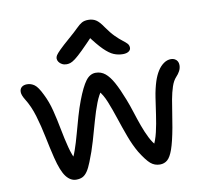

<svg xmlns="http://www.w3.org/2000/svg" viewBox="-85 -861 1038 968"><g transform="rotate(-10 434.5 -376.5)"><path d="M229 15Q200 15 177.7 -13.6Q155.4 -42.2 137.6 -114Q124.8 -166.4 113.2 -223.9Q101.6 -281.4 85.6 -334.9Q69.6 -388.4 44 -429Q29.4 -452.6 29.3 -468.5Q29.2 -484.4 39.4 -493.1Q49.6 -501.8 67.2 -501.8Q87.4 -501.8 104.7 -489.4Q122 -477 142.4 -434.6Q162.6 -394.8 174.6 -346.8Q186.6 -298.8 196 -249Q205.4 -199.2 217 -154.1Q228.6 -109 247.2 -75L218.4 -72.4Q233.6 -95.8 246.3 -132.3Q259 -168.8 270.6 -211.9Q282.2 -255 294.5 -297.5Q306.8 -340 320.2 -375.2Q345 -440.4 366.7 -469.6Q388.4 -498.8 418 -498.8Q445.4 -498.8 466.4 -481.7Q487.4 -464.6 506.8 -429.3Q526.2 -394 548 -337.8Q560.4 -306.2 571.9 -269.7Q583.4 -233.2 596.2 -197.8Q609 -162.4 624.2 -132.2Q639.4 -102 659 -82.4L638.2 -76.8Q655.6 -109.6 665.2 -151Q674.8 -192.4 681 -236.5Q687.2 -280.6 693.8 -323.9Q700.4 -367.2 712.4 -404.8Q721.8 -433.2 735.2 -454.5Q748.6 -475.8 766.4 -488.3Q784.2 -500.8 804 -500.8Q814.4 -500.8 822.9 -496.3Q831.4 -491.8 836.3 -483.5Q841.2 -475.2 841.2 -464Q841.2 -448 833.7 -433.8Q826.2 -419.6 814.4 -407.4Q799.6 -391.6 790.2 -363.5Q780.8 -335.4 774.4 -300.4Q768 -265.4 762.6 -228.3Q757.2 -191.2 751.2 -159Q738.2 -88.2 725.1 -51.1Q712 -14 696 -0.5Q680 13 658 13Q630.6 13 610.2 -4.4Q589.8 -21.8 560.2 -69.2Q537.8 -107.6 520 -155.6Q502.2 -203.6 486.1 -252.7Q470 -301.8 453.6 -342.5Q437.2 -383.2 416 -406.2L435 -411.4Q416 -387.4 401 -348.6Q386 -309.8 372.5 -261.6Q359 -213.4 344 -161.6Q329 -109.8 309 -60.8Q297.8 -32 286.4 -15.3Q275 1.4 261.6 8.2Q248.2 15 229 15ZM282.2 -566.4Q269.2 -566.4 258.8 -571.9Q248.4 -577.4 242.6 -586Q236.8 -594.6 236.8 -603.6Q236.8 -611.4 241.8 -619.6Q246.8 -627.8 263.8 -644.8Q280.8 -661.8 318 -694Q348.6 -720.4 364.9 -736.8Q381.2 -753.2 394.2 -760.6Q407.2 -768 427.4 -768Q450.2 -768 466.7 -757.5Q483.2 -747 502.8 -717.6Q525.6 -684.8 545.2 -665.3Q564.8 -645.8 579.5 -634.8Q594.2 -623.8 602.4 -615Q610.6 -606.2 610.6 -593.2Q610.6 -581.8 599.8 -574.6Q589 -567.4 570.4 -567.4Q546.4 -567.4 524.2 -576.5Q502 -585.6 474.8 -612.4Q447.6 -639.2 409.2 -691.8L437.4 -692.2Q395 -647.4 368.7 -621.6Q342.4 -595.8 326.6 -584Q310.8 -572.2 300.8 -569.3Q290.8 -566.4 282.2 -566.4Z"/></g></svg>

Font: Shantell Sans Light
Style: Regular
Weight: 300
Designer: Stephen Nixon, Anya Danilova, Shantell Martin
Foundry: Arrow Type
Version: Version 1.011;[c5ecc13dd]